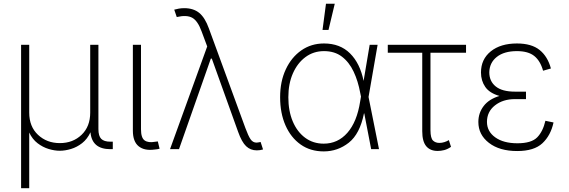

<svg xmlns="http://www.w3.org/2000/svg" viewBox="-20 -780 2975 1004"><path d="M90.3 204.1V-545.9H132.8V-190.9Q132.8 -118.2 178.7 -75Q224.6 -31.7 293 -31.7Q361.3 -31.7 406.5 -75Q451.7 -118.2 451.7 -190.9V-545.9H494.6V-105Q494.6 -68.8 509.3 -54Q523.9 -39.1 557.1 -39.1H569.8V0H557.1Q460.9 0 453.1 -88.4Q436.5 -52.7 409.4 -31.5Q382.3 -10.3 351.3 -1Q320.3 8.3 292.5 8.3Q265.1 8.3 234.4 -1Q203.6 -10.3 176.5 -31Q149.4 -51.8 132.8 -86.9V204.1Z M788.1 2Q735.4 9.3 705.1 -15.1Q674.8 -39.6 674.8 -96.7V-545.9H717.3V-104Q717.3 -59.1 736.3 -45.7Q755.4 -32.2 790.5 -38.6Q800.3 -39.1 805.2 -40.5L814.5 -2.4Q803.2 1 788.1 2Z M1322.8 6.3Q1290 6.3 1267.1 -15.4Q1244.1 -37.1 1225.1 -90.8L1087.9 -472.7L1087.4 -473.6H1082.5L916 0H869.1L1063.5 -537.1L1034.2 -615.7Q1014.2 -670.9 985.4 -687Q956.5 -703.1 904.3 -690.9L891.1 -729.5Q901.4 -732.4 915 -734.9Q928.7 -737.3 943.4 -737.3Q991.7 -737.3 1022 -712.4Q1052.2 -687.5 1072.3 -631.3L1263.2 -110.4Q1278.3 -69.3 1290.3 -51.8Q1302.2 -34.2 1321.8 -34.2Q1325.7 -34.2 1331.5 -35.4Q1337.4 -36.6 1342.8 -37.6L1355.5 1.5Q1339.8 6.3 1322.8 6.3Z M1672.9 11.7Q1603 11.7 1552 -24.4Q1501 -60.5 1472.9 -124.3Q1444.8 -188 1444.8 -272Q1444.8 -354 1474.4 -417.2Q1503.9 -480.5 1555.7 -516.6Q1607.4 -552.7 1674.3 -552.7Q1758.3 -552.7 1810.5 -500.7Q1862.8 -448.7 1881.3 -356.9L1913.1 -545.9H1954.6L1907.2 -272.9L1961.9 0H1920.9L1884.8 -187H1883.3Q1861.8 -79.6 1804 -33.9Q1746.1 11.7 1672.9 11.7ZM1867.7 -274.9 1863.8 -293.5Q1852.5 -356 1829.1 -405.5Q1805.7 -455.1 1767.8 -483.9Q1730 -512.7 1674.3 -512.7Q1619.6 -512.7 1577.6 -481.7Q1535.6 -450.7 1511.7 -396.5Q1487.8 -342.3 1487.8 -271.5Q1487.8 -200.2 1510.7 -145.5Q1533.7 -90.8 1575.4 -59.8Q1617.2 -28.8 1672.9 -28.8Q1746.6 -28.8 1796.6 -85.7Q1846.7 -142.6 1863.3 -249.5ZM1666.5 -623.5 1684.6 -760.3H1730.5L1697.8 -623.5Z M2417 -545.9V-504.4H2231V-98.6Q2231.4 -57.1 2244.4 -44.9Q2257.3 -32.7 2277.8 -32.7Q2291 -32.7 2304 -36.9Q2316.9 -41 2327.1 -47.4L2338.4 -12.2Q2320.3 0.5 2302.7 4.9Q2285.2 9.3 2268.6 9.3Q2229.5 9.3 2208.7 -15.6Q2188 -40.5 2188 -93.8V-504.4H2007.8V-545.9Z M2684.6 9.8Q2591.8 9.8 2536.6 -33Q2481.4 -75.7 2481.4 -142.1Q2481.4 -189 2509 -225.3Q2536.6 -261.7 2591.8 -278.3Q2540 -293 2517.6 -325.4Q2495.1 -357.9 2495.1 -400.9Q2495.1 -470.2 2546.4 -511.5Q2597.7 -552.7 2683.1 -552.7Q2759.3 -552.7 2801.5 -518.8Q2843.8 -484.9 2860.8 -421.9L2819.8 -410.2Q2805.7 -461.4 2773.9 -487.1Q2742.2 -512.7 2683.1 -512.7Q2616.2 -512.7 2577.9 -482.4Q2539.6 -452.1 2538.6 -401.9Q2538.6 -355 2572.3 -327.9Q2606 -300.8 2672.4 -300.8H2730.5V-261.7H2672.4Q2609.9 -261.7 2568.1 -228.8Q2526.4 -195.8 2526.4 -142.6Q2526.4 -92.8 2569.6 -61.8Q2612.8 -30.8 2685.5 -30.8Q2758.8 -30.8 2789.1 -61.8Q2819.3 -92.8 2832 -148.4L2874.5 -139.6Q2859.9 -71.8 2816.4 -31Q2772.9 9.8 2684.6 9.8Z"/></svg>

Font: Inter Extra Light
Style: Regular
Weight: 200
Designer: Rasmus Andersson
Foundry: rsms
Version: Version 4.000;git-3c8e0fc